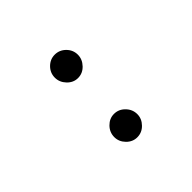

<svg xmlns="http://www.w3.org/2000/svg" viewBox="7 -834 386 386"><g transform="rotate(45 200.0 -641.0)"><path d="M149 -641Q149 -628 138.8 -618.2Q128.5 -608.5 115.5 -608.5Q102 -608.5 92.2 -618.2Q82.5 -628 82.5 -641Q82.5 -654.5 92.2 -664.2Q102 -674 115.5 -674Q128.5 -674 138.8 -664.2Q149 -654.5 149 -641ZM317.5 -641Q317.5 -628 307.5 -618.2Q297.5 -608.5 284.5 -608.5Q271 -608.5 261 -618.2Q251 -628 251 -641Q251 -654.5 261 -664.2Q271 -674 284.5 -674Q297.5 -674 307.5 -664.2Q317.5 -654.5 317.5 -641Z"/></g></svg>

Font: Lato Thin
Style: Regular
Weight: 200
Designer: Lukasz Dziedzic
Foundry: tyPoland Lukasz Dziedzic
Version: Version 2.007; 2014-02-27